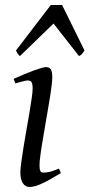

<svg xmlns="http://www.w3.org/2000/svg" viewBox="-20 -724 356 764"><path d="M222.2 -35.2Q199.2 -21.5 180.9 -11.2Q162.6 -1 147.5 6.1Q132.3 13.2 120.1 16.6Q107.9 20 97.2 20Q80.6 20 70.8 4.6Q61 -10.7 61 -37.1Q61 -51.8 64.7 -78.9Q68.4 -106 73.7 -138.9Q79.1 -171.9 85.4 -207.8Q91.8 -243.7 97.2 -276.1Q102.5 -308.6 106.2 -333.7Q109.9 -358.9 109.9 -371.1Q109.9 -382.3 108.4 -388.9Q106.9 -395.5 104.5 -398.7Q102.1 -401.9 98.1 -402.8Q94.2 -403.8 89.8 -403.8Q85.9 -403.8 77.6 -401.9Q69.3 -399.9 61.3 -397.7Q53.2 -395.5 47.1 -393.8Q41 -392.1 41 -392.1L34.2 -410.2Q54.7 -419.4 75 -428Q95.2 -436.5 112.8 -442.9Q130.4 -449.2 143.6 -453.1Q156.7 -457 163.1 -457Q176.8 -457 182.4 -447.8Q188 -438.5 188 -416Q188 -401.9 184.3 -374.3Q180.7 -346.7 174.8 -312.5Q168.9 -278.3 162.6 -241Q156.2 -203.6 150.4 -169.4Q144.5 -135.3 140.9 -107.7Q137.2 -80.1 137.2 -65.9Q137.2 -50.8 140.4 -43.9Q143.6 -37.1 151.9 -37.1Q167 -37.1 180.9 -41Q194.8 -44.9 214.8 -53.2L222.2 -35.2ZM316.4 -522.9Q309.6 -513.2 305.9 -508.8Q302.2 -504.4 294.4 -501L192.9 -630.4L59.6 -501Q55.2 -503.9 51.8 -508.5Q48.3 -513.2 43.5 -522.9L182.1 -704.1H227.1L316.4 -522.9Z"/></svg>

Font: Gentium
Style: Italic
Weight: 400
Italic angle: -7°
Designer: J. Victor Gaultney
Version: Version 1.02; 2005; OFL release